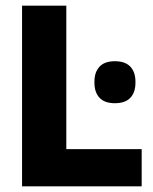

<svg xmlns="http://www.w3.org/2000/svg" viewBox="-20 -659 542 679"><path d="M214.5 0H58V-639H214.5ZM147 -131.5H481V0H147ZM386 -294Q350 -294 332 -313.2Q314 -332.5 314 -366V-370.5Q314 -404 332 -423.2Q350 -442.5 386 -442.5Q423 -442.5 441 -423.2Q459 -404 459 -370.5V-366Q459 -332.5 441 -313.2Q423 -294 386 -294Z"/></svg>

Font: Anek Latin Medium
Style: Bold
Weight: 700
Version: Version 1.003